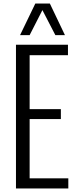

<svg xmlns="http://www.w3.org/2000/svg" viewBox="-20 -1062 438 1082"><path d="M70 0V-810H363V-751H147V-447H323V-391H147V-57H365V0ZM93 -864 179 -1042H261L346 -864H292L219 -1005L147 -864Z"/></svg>

Font: Oswald Light
Style: Regular
Weight: 300
Designer: Vernon Adams
Foundry: Vernon Adams
Version: Version 4.103;gftools[0.9.33.dev8+g029e19f]